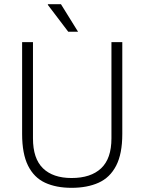

<svg xmlns="http://www.w3.org/2000/svg" viewBox="-20 -888 691 920"><path d="M323 12Q249 12 196 -12.5Q143 -37 114.5 -94Q86 -151 86 -246V-686H138V-225Q138 -128 186 -81.5Q234 -35 323 -35Q415 -35 464.5 -81.5Q514 -128 514 -225V-686H566V-246Q566 -151 536.5 -94Q507 -37 452.5 -12.5Q398 12 323 12ZM354 -736H307L209 -865L210 -868H272Z"/></svg>

Font: Archivo SemiCondensed Thin
Style: Regular
Weight: 250
Width: 4
Designer: Hector Gatti
Foundry: Omnibus-Type
Version: Version 2.001